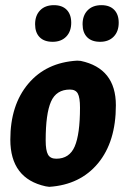

<svg xmlns="http://www.w3.org/2000/svg" viewBox="-20 -713 489 744"><path d="M189 -693Q221 -693 238.5 -675Q256 -657 256 -625Q256 -591 236.5 -571Q217 -551 184 -551Q151 -551 133.5 -569Q116 -587 116 -619Q116 -653 135.5 -673Q155 -693 189 -693ZM373 -693Q405 -693 422.5 -675Q440 -657 440 -625Q440 -591 420.5 -571Q401 -551 368 -551Q335 -551 317.5 -569Q300 -587 300 -619Q300 -653 319.5 -673Q339 -693 373 -693ZM279 -478 293 -477Q429 -448 429 -305Q429 -164 360 -80.5Q291 3 171 11L157 9Q20 -21 20 -172Q20 -306 89.5 -388.5Q159 -471 279 -478ZM251 -366Q198 -366 177.5 -319Q157 -272 157 -169Q157 -130 166 -114Q175 -98 198 -98Q249 -98 269.5 -145.5Q290 -193 290 -296Q290 -335 281.5 -350.5Q273 -366 251 -366Z"/></svg>

Font: Alegreya Sans SC ExtraBold
Style: Italic
Weight: 800
Italic angle: -7°
Designer: Juan Pablo del Peral
Foundry: Huerta Tipografica
Version: Version 2.007